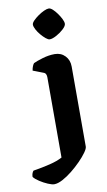

<svg xmlns="http://www.w3.org/2000/svg" viewBox="-202 -800 586 1049"><g transform="rotate(-10 91.0 -275.5)"><path d="M11 200Q-1 200 -23.5 190.5Q-46 181 -67.5 167Q-89 153 -99 140Q-99 128 -95.5 119.5Q-92 111 -88 107Q-38 99 5 88.5Q48 78 75 63V-383Q75 -392 71.5 -399.5Q68 -407 59 -410L2 -432Q4 -446 8.5 -456.5Q13 -467 17 -471Q33 -479 68 -489.5Q103 -500 136 -500Q171 -500 193.5 -476.5Q216 -453 216 -417V27Q216 38 201.5 58.5Q187 79 163 103.5Q139 128 111.5 150Q84 172 57.5 186Q31 200 11 200ZM124 -584Q116 -584 103 -594.5Q90 -605 77 -620.5Q64 -636 55.5 -652Q47 -668 47 -679Q47 -688 58.5 -700Q70 -712 87 -724Q104 -736 120.5 -743.5Q137 -751 147 -751Q157 -751 169 -740Q181 -729 192.5 -713Q204 -697 212 -681Q220 -665 220 -654Q220 -642 202.5 -625.5Q185 -609 162 -596.5Q139 -584 124 -584Z"/></g></svg>

Font: Texturina 72pt ExtraBold
Style: Regular
Weight: 800
Designer: Guillermo Torres Carreño
Foundry: Omnibus-Type
Version: Version 1.002; ttfautohint (v1.8.3)